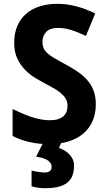

<svg xmlns="http://www.w3.org/2000/svg" viewBox="-20 -744 564 1004"><path d="M481 -198.2Q481 -150.4 464.6 -112.1Q448.2 -73.7 416.7 -46.6Q385.3 -19.5 339.6 -4.9Q293.9 9.8 234.9 9.8Q183.1 9.8 135 -1Q86.9 -11.7 45.9 -33.2V-173.8Q69.3 -162.6 93.3 -152.1Q117.2 -141.6 141.8 -133.3Q166.5 -125 191.2 -120.1Q215.8 -115.2 240.2 -115.2Q265.1 -115.2 283 -120.8Q300.8 -126.5 311.8 -136.5Q322.8 -146.5 327.9 -160.4Q333 -174.3 333 -190.9Q333 -210.9 324.5 -226.3Q315.9 -241.7 300.5 -255.1Q285.2 -268.6 263.4 -281.2Q241.7 -293.9 214.8 -308.1Q192.4 -319.8 164.6 -336.4Q136.7 -353 112.1 -377.7Q87.4 -402.3 70.8 -437.3Q54.2 -472.2 54.2 -521Q54.2 -568.8 70.1 -606.7Q85.9 -644.5 115.2 -670.7Q144.5 -696.8 186.3 -710.4Q228 -724.1 279.8 -724.1Q305.7 -724.1 330.3 -720.7Q355 -717.3 379.2 -710.9Q403.3 -704.6 427.7 -695.3Q452.1 -686 478 -673.8L429.2 -556.2Q407.2 -566.4 388.2 -574.2Q369.1 -582 351.1 -587.4Q333 -592.8 315.7 -595.5Q298.3 -598.1 280.8 -598.1Q242.7 -598.1 222.4 -577.9Q202.1 -557.6 202.1 -523.9Q202.1 -505.9 208.3 -491.9Q214.4 -478 227.8 -465.8Q241.2 -453.6 262.5 -440.9Q283.7 -428.2 314 -412.1Q350.6 -392.6 381.3 -372.3Q412.1 -352.1 434.3 -327.4Q456.5 -302.7 468.8 -271.5Q481 -240.2 481 -198.2ZM367.2 122.1Q367.2 149.9 359.6 171.9Q352.1 193.8 334.5 209Q316.9 224.1 287.8 232.2Q258.8 240.2 216.3 240.2Q194.3 240.2 176.8 237.3Q159.2 234.4 145 230V147.9Q152.3 149.9 161.4 151.6Q170.4 153.3 179.9 154.8Q189.5 156.2 198.5 157.2Q207.5 158.2 214.8 158.2Q229 158.2 239.5 151.6Q250 145 250 127.9Q250 109.9 231.9 95.9Q213.9 82 168.9 75.2L207 0H301.3L288.1 29.8Q303.2 34.7 317.4 43Q331.5 51.3 342.5 62.7Q353.5 74.2 360.4 89.1Q367.2 104 367.2 122.1Z"/></svg>

Font: Droid Sans
Style: Bold
Weight: 700
Foundry: Ascender Corporation
Version: Version 1.00 build 112